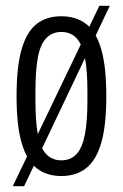

<svg xmlns="http://www.w3.org/2000/svg" viewBox="-20 -594 422 661"><path d="M191 12Q140 12 106 -15Q72 -42 54.5 -102Q37 -162 37 -263Q37 -364 54.5 -424.5Q72 -485 106 -511.5Q140 -538 191 -538Q242 -538 276.5 -511.5Q311 -485 328.5 -424.5Q346 -364 346 -263Q346 -162 328.5 -102Q311 -42 276.5 -15Q242 12 191 12ZM191 -42Q223 -42 243 -63Q263 -84 272 -129.5Q281 -175 281 -249V-277Q281 -352 272 -397Q263 -442 243 -463Q223 -484 191 -484Q160 -484 139.5 -463Q119 -442 110.5 -397Q102 -352 102 -277V-249Q102 -175 110.5 -129.5Q119 -84 139.5 -63Q160 -42 191 -42ZM24 47 322 -574H358L63 47Z"/></svg>

Font: Archivo ExtraCondensed Light
Style: Regular
Weight: 300
Width: 2
Designer: Hector Gatti
Foundry: Omnibus-Type
Version: Version 2.001